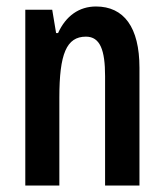

<svg xmlns="http://www.w3.org/2000/svg" viewBox="-20 -572 506 592"><path d="M276 -552C224 -552 183 -523 159 -470H153L141 -542H58V0H163V-271C163 -406 185 -459 245 -459C289 -459 304 -417 304 -337V0H410V-363C410 -488 362 -552 276 -552Z"/></svg>

Font: Noto Sans Display Condensed Medium
Style: Regular
Weight: 500
Width: 3
Designer: Monotype Design Team
Foundry: Monotype Imaging Inc.
Version: Version 1.900